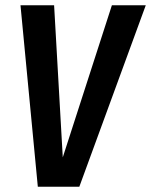

<svg xmlns="http://www.w3.org/2000/svg" viewBox="-20 -711 575 731"><path d="M535 -691 282 0H124L58 -691H186L219 -112L406 -691Z"/></svg>

Font: Fira Sans Extra Condensed Medium
Style: Italic
Weight: 500
Width: 3
Italic angle: -8°
Designer: Carrois Corporate & Edenspiekermann AG
Foundry: Carrois Corporate GbR & Edenspiekermann AG
Version: Version 4.203